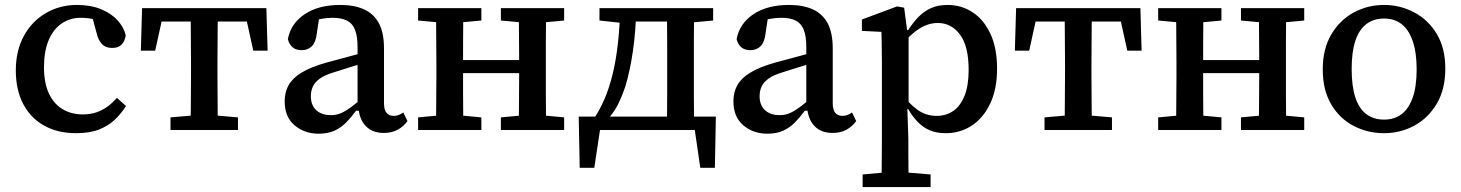

<svg xmlns="http://www.w3.org/2000/svg" viewBox="-20 -526 5913 777"><path d="M288 13Q213 13 158 -18Q103 -49 73.5 -106Q44 -163 44 -241Q44 -321 76.5 -380.5Q109 -440 165.5 -473Q222 -506 291 -506Q347 -506 388.5 -489Q430 -472 455.5 -444Q481 -416 489 -383Q485 -359 472 -345.5Q459 -332 434 -332Q407 -332 392 -348.5Q377 -365 371 -392L347 -481L409 -430Q387 -441 362 -447.5Q337 -454 306 -454Q263 -454 229 -430.5Q195 -407 176.5 -362.5Q158 -318 158 -254Q158 -190 178 -147.5Q198 -105 233.5 -84Q269 -63 315 -63Q346 -63 370.5 -71.5Q395 -80 415.5 -95Q436 -110 453 -130L490 -97Q471 -67 445 -42Q419 -17 381 -2Q343 13 288 13Z M550 -321 555 -493H1058L1063 -321H1005L970 -480L1019 -439H594L643 -480L608 -321ZM670 0V-51L786 -61H827L943 -51V0ZM751 0Q752 -30 752 -67.5Q752 -105 752.5 -144Q753 -183 753 -218V-275Q753 -310 752.5 -349Q752 -388 752 -426Q752 -464 751 -493H862Q861 -464 861 -426Q861 -388 860.5 -349Q860 -310 860 -275V-218Q860 -183 860.5 -144Q861 -105 861 -67.5Q861 -30 862 0Z M1269 15Q1212 15 1172 -19Q1132 -53 1132 -116Q1132 -153 1148 -181.5Q1164 -210 1201 -232.5Q1238 -255 1302 -273Q1330 -281 1358 -288Q1386 -295 1413.5 -303Q1441 -311 1469 -318V-276Q1434 -266 1399.5 -255Q1365 -244 1330 -233Q1293 -222 1273 -207Q1253 -192 1245.5 -174.5Q1238 -157 1238 -137Q1238 -100 1260 -80Q1282 -60 1319 -60Q1342 -60 1361 -68.5Q1380 -77 1401.5 -93Q1423 -109 1452 -134L1458 -78H1421Q1402 -52 1381.5 -31Q1361 -10 1334.5 2.5Q1308 15 1269 15ZM1533 12Q1487 12 1460 -16Q1433 -44 1430 -97L1427 -99V-335Q1427 -380 1416.5 -406Q1406 -432 1383.5 -443Q1361 -454 1326 -454Q1302 -454 1279 -449.5Q1256 -445 1232 -435L1275 -477L1262 -390Q1258 -355 1242 -339Q1226 -323 1201 -323Q1176 -323 1162.5 -336Q1149 -349 1145 -368Q1157 -431 1213 -468.5Q1269 -506 1357 -506Q1413 -506 1452.5 -488.5Q1492 -471 1513 -432.5Q1534 -394 1534 -330V-108Q1534 -81 1544.5 -69Q1555 -57 1573 -57Q1585 -57 1594.5 -61Q1604 -65 1612 -71L1629 -36Q1613 -14 1589.5 -1Q1566 12 1533 12Z M1744 0Q1745 -30 1745 -67.5Q1745 -105 1745.5 -144Q1746 -183 1746 -218V-275Q1746 -310 1745.5 -349Q1745 -388 1745 -426Q1745 -464 1744 -493H1855Q1855 -464 1854.5 -426Q1854 -388 1854 -349Q1854 -310 1854 -275V-238Q1854 -194 1854 -150.5Q1854 -107 1854.5 -68.5Q1855 -30 1855 0ZM2079 0Q2080 -31 2080 -69Q2080 -107 2080.5 -150.5Q2081 -194 2081 -238V-275Q2081 -310 2080.5 -349Q2080 -388 2080 -426Q2080 -464 2079 -493H2190Q2190 -464 2189.5 -426Q2189 -388 2189 -349Q2189 -310 2189 -275V-218Q2189 -183 2189 -144Q2189 -105 2189.5 -67.5Q2190 -30 2190 0ZM1672 0V-51L1781 -61H1821L1928 -51V0ZM1672 -443V-493H1928V-443L1821 -433H1781ZM2007 0V-51L2116 -61H2156L2263 -51V0ZM2007 -443V-493H2263V-443L2156 -433H2116ZM1820 -230V-283H2114V-230Z M2834 0H2366L2414 -39L2385 153H2326L2322 -54H2877L2873 153H2814L2786 -39ZM2679 0Q2679 -30 2679.5 -67.5Q2680 -105 2680 -144Q2680 -183 2680 -218V-275Q2680 -310 2680 -349Q2680 -388 2679.5 -426Q2679 -464 2679 -493H2789Q2789 -464 2788.5 -426Q2788 -388 2788 -349Q2788 -310 2788 -275V-218Q2788 -183 2788 -144Q2788 -105 2788.5 -67.5Q2789 -30 2789 0ZM2406 -443V-493H2515V-433H2498ZM2738 -433V-493H2866V-443L2758 -433ZM2379 -39Q2406 -78 2426 -124.5Q2446 -171 2459.5 -227Q2473 -283 2480.5 -349.5Q2488 -416 2490 -493H2555Q2553 -400 2541.5 -320.5Q2530 -241 2511 -177Q2499 -141 2484.5 -110.5Q2470 -80 2449 -55V-14ZM2519 -439V-493H2710V-439Z M3085 15Q3028 15 2988 -19Q2948 -53 2948 -116Q2948 -153 2964 -181.5Q2980 -210 3017 -232.5Q3054 -255 3118 -273Q3146 -281 3174 -288Q3202 -295 3229.5 -303Q3257 -311 3285 -318V-276Q3250 -266 3215.5 -255Q3181 -244 3146 -233Q3109 -222 3089 -207Q3069 -192 3061.5 -174.5Q3054 -157 3054 -137Q3054 -100 3076 -80Q3098 -60 3135 -60Q3158 -60 3177 -68.5Q3196 -77 3217.5 -93Q3239 -109 3268 -134L3274 -78H3237Q3218 -52 3197.5 -31Q3177 -10 3150.5 2.5Q3124 15 3085 15ZM3349 12Q3303 12 3276 -16Q3249 -44 3246 -97L3243 -99V-335Q3243 -380 3232.5 -406Q3222 -432 3199.5 -443Q3177 -454 3142 -454Q3118 -454 3095 -449.5Q3072 -445 3048 -435L3091 -477L3078 -390Q3074 -355 3058 -339Q3042 -323 3017 -323Q2992 -323 2978.5 -336Q2965 -349 2961 -368Q2973 -431 3029 -468.5Q3085 -506 3173 -506Q3229 -506 3268.5 -488.5Q3308 -471 3329 -432.5Q3350 -394 3350 -330V-108Q3350 -81 3360.5 -69Q3371 -57 3389 -57Q3401 -57 3410.5 -61Q3420 -65 3428 -71L3445 -36Q3429 -14 3405.5 -1Q3382 12 3349 12Z M3471 231V180L3582 170H3625L3746 180V231ZM3547 231Q3548 196 3548 162.5Q3548 129 3548.5 95.5Q3549 62 3549 29V-268Q3549 -294 3548.5 -315Q3548 -336 3548 -356Q3548 -376 3547 -397L3468 -401V-447L3610 -500L3639 -495L3651 -403L3657 -400V-87L3652 -84L3656 36Q3656 67 3656 99.5Q3656 132 3656.5 164.5Q3657 197 3657 231ZM3807 13Q3770 13 3743 1.5Q3716 -10 3694.5 -32Q3673 -54 3655 -85H3616L3621 -155Q3658 -107 3692.5 -82Q3727 -57 3770 -57Q3808 -57 3837 -76.5Q3866 -96 3883 -137.5Q3900 -179 3900 -243Q3900 -339 3865 -386Q3830 -433 3775 -433Q3748 -433 3723 -422Q3698 -411 3673 -389.5Q3648 -368 3619 -336L3615 -404H3655Q3675 -435 3697.5 -458Q3720 -481 3748.5 -493.5Q3777 -506 3815 -506Q3871 -506 3916.5 -476Q3962 -446 3988.5 -388.5Q4015 -331 4015 -248Q4015 -166 3987.5 -107.5Q3960 -49 3913 -18Q3866 13 3807 13Z M4087 -321 4092 -493H4595L4600 -321H4542L4507 -480L4556 -439H4131L4180 -480L4145 -321ZM4207 0V-51L4323 -61H4364L4480 -51V0ZM4288 0Q4289 -30 4289 -67.5Q4289 -105 4289.5 -144Q4290 -183 4290 -218V-275Q4290 -310 4289.5 -349Q4289 -388 4289 -426Q4289 -464 4288 -493H4399Q4398 -464 4398 -426Q4398 -388 4397.5 -349Q4397 -310 4397 -275V-218Q4397 -183 4397.5 -144Q4398 -105 4398 -67.5Q4398 -30 4399 0Z M4739 0Q4740 -30 4740 -67.5Q4740 -105 4740.5 -144Q4741 -183 4741 -218V-275Q4741 -310 4740.5 -349Q4740 -388 4740 -426Q4740 -464 4739 -493H4850Q4850 -464 4849.5 -426Q4849 -388 4849 -349Q4849 -310 4849 -275V-238Q4849 -194 4849 -150.5Q4849 -107 4849.5 -68.5Q4850 -30 4850 0ZM5074 0Q5075 -31 5075 -69Q5075 -107 5075.5 -150.5Q5076 -194 5076 -238V-275Q5076 -310 5075.5 -349Q5075 -388 5075 -426Q5075 -464 5074 -493H5185Q5185 -464 5184.5 -426Q5184 -388 5184 -349Q5184 -310 5184 -275V-218Q5184 -183 5184 -144Q5184 -105 5184.5 -67.5Q5185 -30 5185 0ZM4667 0V-51L4776 -61H4816L4923 -51V0ZM4667 -443V-493H4923V-443L4816 -433H4776ZM5002 0V-51L5111 -61H5151L5258 -51V0ZM5002 -443V-493H5258V-443L5151 -433H5111ZM4815 -230V-283H5109V-230Z M5581 13Q5515 13 5458 -16.5Q5401 -46 5367 -104Q5333 -162 5333 -245Q5333 -328 5367.5 -386.5Q5402 -445 5458.5 -475.5Q5515 -506 5581 -506Q5646 -506 5703 -476Q5760 -446 5794.5 -388.5Q5829 -331 5829 -248Q5829 -165 5794.5 -106.5Q5760 -48 5703.5 -17.5Q5647 13 5581 13ZM5581 -42Q5623 -42 5652 -64Q5681 -86 5697 -131Q5713 -176 5713 -245Q5713 -314 5697 -360Q5681 -406 5652 -428.5Q5623 -451 5581 -451Q5539 -451 5509.5 -428.5Q5480 -406 5465 -361Q5450 -316 5450 -247Q5450 -177 5465 -131.5Q5480 -86 5509.5 -64Q5539 -42 5581 -42Z"/></svg>

Font: Source Serif 4 Medium
Style: Regular
Weight: 500
Designer: Frank Grießhammer
Foundry: Adobe Systems Incorporated
Version: Version 4.004;hotconv 1.0.116;makeotfexe 2.5.65601